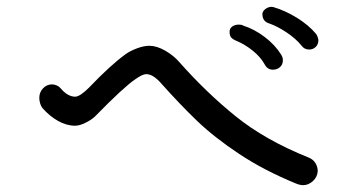

<svg xmlns="http://www.w3.org/2000/svg" viewBox="-20 -719 1040 562"><path d="M846 -182Q753 -220 680 -268.5Q607 -317 556.5 -365.5Q506 -414 449 -478Q427 -502 408 -502Q397 -502 376 -487Q342 -464 259 -379Q249 -369 231 -360Q213 -351 200 -351Q175 -351 150 -365Q125 -379 104 -403Q100 -408 97.5 -416.5Q95 -425 95 -432Q95 -449 106 -460.5Q117 -472 132 -472Q139 -472 146 -469Q153 -466 157 -461Q178 -436 200 -436Q214 -436 241 -463Q302 -527 347 -560Q361 -570 381 -577.5Q401 -585 417 -585Q439 -585 464 -570.5Q489 -556 506 -536Q584 -448 670 -378.5Q756 -309 883 -258Q896 -253 903 -242Q910 -231 910 -218Q909 -201 896 -189Q883 -177 867 -177Q858 -177 846 -182ZM863 -585Q846 -606 819 -624Q792 -642 769 -650Q748 -656 748 -678Q748 -685 755.5 -691.5Q763 -698 773 -699Q779 -699 781 -698Q815 -688 849 -667Q883 -646 905 -620Q910 -613 912 -602Q912 -589 904 -581.5Q896 -574 885 -574Q871 -574 863 -585ZM755 -530Q743 -552 720 -570.5Q697 -589 673 -599Q661 -604 656.5 -609.5Q652 -615 652 -626Q652 -636 660 -641.5Q668 -647 679 -647Q688 -647 692 -644Q724 -634 754.5 -611Q785 -588 803 -559Q808 -551 808 -543Q808 -530 799.5 -522.5Q791 -515 779 -515Q763 -515 755 -530Z"/></svg>

Font: Tsukimi Rounded Medium
Style: Regular
Weight: 500
Designer: Takashi Funayama
Foundry: Takashi Funayama
Version: Version 1.032; ttfautohint (v1.8.3)